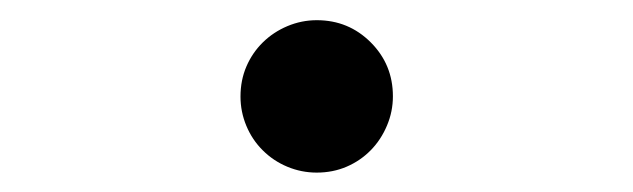

<svg xmlns="http://www.w3.org/2000/svg" viewBox="-20 -408 640 194"><path d="M223 -310.4Q223 -295.1 228.9 -280.9Q234.8 -266.7 245.5 -256.1Q256.2 -245.4 270.4 -239.5Q284.6 -233.6 300 -233.6Q316.4 -233.6 330.3 -239.6Q344.2 -245.6 354.6 -256.2Q365 -266.8 371 -281.1Q377 -295.3 377 -310.7Q377 -342.8 354.6 -365.2Q332.2 -387.6 300.1 -387.6Q284.7 -387.6 270.4 -381.6Q256.2 -375.6 245.6 -365.2Q235 -354.8 229 -340.9Q223 -327 223 -310.4Z"/></svg>

Font: CommitMonoV143 ExtLt
Style: Regular
Weight: 200
Monospace: yes
Designer: Eigil Nikolajsen
Foundry: Eigil Nikolajsen
Version: Version 1.143